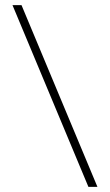

<svg xmlns="http://www.w3.org/2000/svg" viewBox="-20 -725 427 745"><path d="M358 0H323L28.5 -705H63.5Z"/></svg>

Font: Newsreader 60pt Light
Style: Regular
Weight: 300
Designer: Hugues Gentile
Foundry: Production Type
Version: Version 1.003